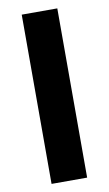

<svg xmlns="http://www.w3.org/2000/svg" viewBox="-85 -786 472 829"><g transform="rotate(-10 150.5 -371.0)"><path d="M72 -742H228V0H72Z"/></g></svg>

Font: APTA Sans Regular
Style: Bold Italic
Weight: 700
Version: Version 7.200